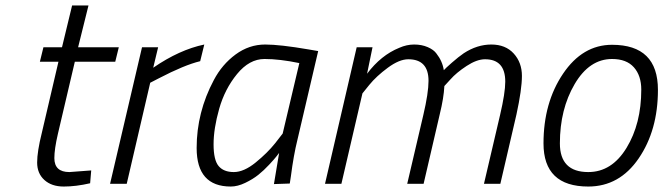

<svg xmlns="http://www.w3.org/2000/svg" viewBox="-20 -673 2429 703"><path d="M179 -94Q179 -43 234 -43L314 -49L310 -2Q258 10 213.5 10Q169 10 142.5 -14Q116 -38 116 -78Q116 -118 133 -186L194 -447H126L139 -500H207L244 -653H304L266 -500H415L402 -447H254L192 -183Q179 -127 179 -94Z M383 0 500 -500H559L541 -425Q637 -491 728 -510L713 -449Q655 -435 561 -386L530 -370L444 0Z M825 10Q700 10 700 -131Q700 -262 763 -380Q793 -437 842.5 -473.5Q892 -510 951 -510Q1005 -510 1110 -492L1145 -486L1069 -161Q1055 -105 1045 -27L1041 -1L983 1Q998 -92 1002 -113Q998 -108 991.5 -99.5Q985 -91 965.5 -70Q946 -49 926 -33Q906 -17 878 -3.5Q850 10 825 10ZM1076 -442Q1004 -457 948.5 -457Q893 -457 848 -402Q803 -347 782.5 -274.5Q762 -202 762 -144.5Q762 -87 780.5 -65Q799 -43 836 -43Q873 -43 916 -78Q959 -113 987 -148L1015 -184Z M1549 -377Q1549 -456 1475 -456Q1442 -456 1400 -425Q1358 -394 1332 -362L1307 -331L1230 0H1170L1286 -500H1344L1324 -403Q1375 -471 1442 -498Q1469 -510 1496.5 -510Q1524 -510 1546 -500.5Q1568 -491 1578 -477Q1600 -449 1605 -416Q1610 -422 1634.5 -443.5Q1659 -465 1678 -478Q1727 -510 1779 -510Q1831 -510 1861 -477Q1891 -444 1891 -395Q1891 -346 1871 -254L1812 0H1752L1811 -252Q1830 -333 1830 -374Q1830 -456 1756 -456Q1726 -456 1688.5 -431.5Q1651 -407 1629 -382L1607 -358Q1605 -315 1590 -254L1531 0H1471L1530 -252Q1549 -333 1549 -377Z M2221 -509Q2389 -509 2389 -344Q2389 -196 2318.5 -93Q2248 10 2134 10Q1970 10 1970 -148Q1970 -297 2041.5 -403Q2113 -509 2221 -509ZM2134 -43Q2220 -43 2274 -131.5Q2328 -220 2328 -345Q2328 -396 2301 -426.5Q2274 -457 2221 -457Q2138 -457 2084 -365Q2030 -273 2030 -148Q2030 -43 2134 -43Z"/></svg>

Font: Titillium Web Light
Style: Italic
Weight: 300
Italic angle: -13°
Version: Version 1.002;PS 57.000;hotconv 1.0.70;makeotf.lib2.5.55311